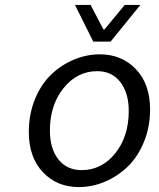

<svg xmlns="http://www.w3.org/2000/svg" viewBox="-20 -741 640 774"><path d="M356 -573.2 282.2 -721.2H345.2L397 -622.1H400.9L482.9 -721.2H545.9L425.8 -573.2ZM297.9 13.2Q210 13.2 153.1 -46.6Q96.2 -106.4 96.2 -209Q96.2 -280.3 120.6 -340.3Q145 -400.4 185.3 -439.5Q225.6 -478.5 276.9 -500.2Q328.1 -522 382.8 -522Q470.2 -522 527.6 -462.4Q585 -402.8 585 -299.8Q585 -229 560.3 -168.9Q535.6 -108.9 495.4 -69.8Q455.1 -30.8 403.6 -8.8Q352.1 13.2 297.9 13.2ZM309.1 -55.2Q390.1 -55.2 444.6 -123Q499 -190.9 499 -293.9Q499 -366.2 465.1 -410.2Q431.2 -454.1 372.1 -454.1Q291 -454.1 236.1 -385.7Q181.2 -317.4 181.2 -214.8Q181.2 -142.1 215.3 -98.6Q249.5 -55.2 309.1 -55.2Z"/></svg>

Font: Office Code Pro Italic
Style: Regular
Weight: 400
Italic angle: -9°
Designer: Nathan Rutzky & Paul D. Hunt
Foundry: Adobe Systems Incorporated
Version: Version 1.004;PS 001.004;hotconv 1.0.70;makeotf.lib2.5.58329